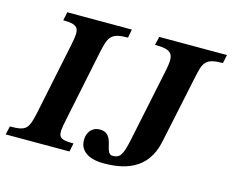

<svg xmlns="http://www.w3.org/2000/svg" viewBox="-115 -793 1138 942"><g transform="rotate(15 454.0 -322.0)"><path d="M478 13C575 13 700 -9 732 -165L805 -511C821 -589 830 -614 919 -614L928 -657H584L574 -614C667 -614 674 -590 659 -511L580 -132C563 -53 551 -34 514 -34C467 -34 502 -143 421 -143C382 -143 358 -113 358 -73C358 -9 419 13 478 13ZM304 0 313 -43C230 -43 230 -59 247 -144L323 -511C340 -589 349 -614 437 -614L445 -657H117L108 -614C193 -614 194 -590 178 -511L102 -144C83 -58 75 -43 -10 -43L-20 0Z"/></g></svg>

Font: STIX Two Text
Style: Bold Italic
Weight: 700
Italic angle: -12°
Designer: Ross Mills, John Hudson & Paul Hanslow, Tiro Typeworks Ltd; with prior portions MicroPress Inc. and Coen Hoffman, Elsevi
Foundry: Tiro Typeworks Ltd
Version: Version 2.13 b171